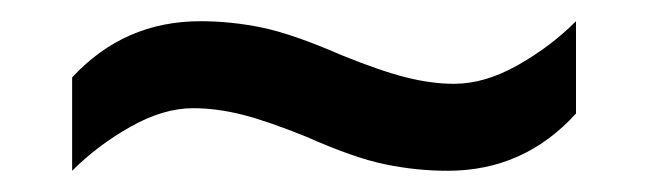

<svg xmlns="http://www.w3.org/2000/svg" viewBox="-20 -443 612 181"><path d="M269 -314Q232 -329 208 -335Q184 -341 162 -341Q134 -341 103 -323.5Q72 -306 48 -282V-370Q97 -423 169 -423Q198 -423 227 -417Q256 -411 302 -391Q339 -376 363 -370Q387 -364 408 -364Q437 -364 468 -381.5Q499 -399 523 -423V-336Q474 -282 402 -282Q373 -282 343.5 -288Q314 -294 269 -314Z"/></svg>

Font: Noto Sans Medium
Style: Regular
Weight: 500
Designer: Monotype Design Team
Foundry: Monotype Imaging Inc.
Version: Version 2.007